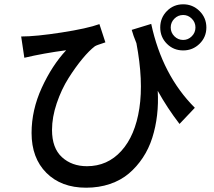

<svg xmlns="http://www.w3.org/2000/svg" viewBox="-20 -811 996 894"><path d="M593.3 -671.9 684.1 -699.7Q735.4 -460.9 887.2 -309.1L815.9 -233.9Q758.8 -308.1 714.4 -388.2Q717.8 -330.1 711.4 -275.1Q705.1 -220.2 689 -169.4Q672.9 -118.7 645 -76.7Q617.2 -34.7 580.1 -3.2Q543 28.3 491.9 45.7Q440.9 63 380.9 63Q265.1 63 196 -6.1Q127 -75.2 127 -191.9Q127 -298.8 174.6 -402.6Q222.2 -506.3 288.1 -577.1Q182.1 -563 93.3 -542L78.6 -641.1Q147.5 -641.1 266.8 -659.7Q386.2 -678.2 442.9 -698.7L470.7 -613.8Q466.8 -612.3 456.3 -608.9Q445.8 -605.5 436.8 -602.3Q427.7 -599.1 421.9 -595.7Q396 -576.2 363.8 -537.4Q331.5 -498.5 298.8 -446.8Q266.1 -395 244.1 -330.1Q222.2 -265.1 222.2 -206.1Q222.2 -121.6 268.3 -79.3Q314.5 -37.1 384.8 -37.1Q480.5 -37.1 544.9 -108.2Q609.4 -179.2 628.9 -306.6Q648.4 -434.1 615.2 -609.9Q600.1 -646.5 593.3 -671.9ZM833 -625Q856 -625 873 -642.1Q890.1 -659.2 890.1 -683.1Q890.1 -707 873 -724.1Q856 -741.2 833 -741.2Q809.1 -741.2 792 -724.1Q774.9 -707 774.9 -683.1Q774.9 -659.2 792 -642.1Q809.1 -625 833 -625ZM833 -791Q877.4 -791 909.2 -759.5Q940.9 -728 940.9 -683.1Q940.9 -638.2 909.2 -607.2Q877.4 -576.2 833 -576.2Q788.1 -576.2 757.1 -607.2Q726.1 -638.2 726.1 -683.1Q726.1 -728 757.1 -759.5Q788.1 -791 833 -791Z"/></svg>

Font: Karasuma Gothic
Style: Regular
Weight: 500
Designer: Rasmus Andersson / Ryoko Nishizuka
Foundry: Genbu
Version: Version 1.00